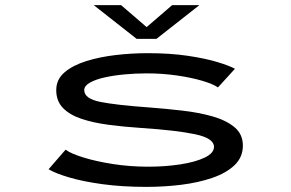

<svg xmlns="http://www.w3.org/2000/svg" viewBox="-20 -720 1140 751"><path d="M553 11Q458.5 11 381.5 0.5Q304.5 -10 250.5 -26Q196.5 -42 170 -58L236.5 -134.5Q257.5 -119 307 -103.8Q356.5 -88.5 422.8 -78.2Q489 -68 559.5 -68Q626 -68 685 -77Q744 -86 780.5 -103.5Q817 -121 817 -145.5Q817 -179.5 742.8 -195Q668.5 -210.5 532 -219.5Q464 -224 403.8 -232Q343.5 -240 297.8 -255.5Q252 -271 226 -298Q200 -325 200 -367.5Q200 -409 232.2 -436.8Q264.5 -464.5 317.5 -481Q370.5 -497.5 433.2 -504.8Q496 -512 557.5 -512Q645 -512 714.2 -501.8Q783.5 -491.5 830.5 -477.2Q877.5 -463 899 -451L832.5 -378Q814.5 -391 771.8 -403.8Q729 -416.5 671.8 -424.8Q614.5 -433 554 -433Q510.5 -433 467.2 -429Q424 -425 388.5 -417Q353 -409 331.2 -396.5Q309.5 -384 309.5 -367.5Q309.5 -333.5 374.5 -321Q439.5 -308.5 560.5 -300Q626.5 -295 692 -287.5Q757.5 -280 811.2 -264.8Q865 -249.5 897.5 -222.2Q930 -195 930 -150.5Q930 -105 897.5 -74Q865 -43 810.2 -24.2Q755.5 -5.5 688.5 2.8Q621.5 11 553 11ZM346.5 -700H453.5L553.5 -614L653.5 -700H760L592 -568H514.5Z"/></svg>

Font: Trispace Expanded
Style: Regular
Weight: 400
Width: 7
Designer: Tyler Finck
Foundry: Etcetera Type Company
Version: Version 1.210; ttfautohint (v1.8.3)